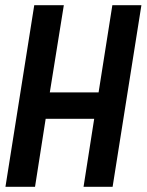

<svg xmlns="http://www.w3.org/2000/svg" viewBox="-20 -720 565 740"><path d="M1 0 112 -700H226L172 -364H360L413 -700H525L414 0H302L343 -262H156L115 0Z"/></svg>

Font: Georama SemiCondensed SemiBold
Style: Italic
Weight: 600
Width: 4
Italic angle: -9°
Designer: Jean-Baptiste Levee
Foundry: Production Type
Version: Version 1.000